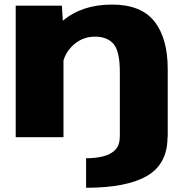

<svg xmlns="http://www.w3.org/2000/svg" viewBox="-20 -616 842 862"><path d="M366.5 227V94.5Q407.5 94.5 442 86.2Q476.5 78 497 57.2Q517.5 36.5 517.5 0H518V-293Q518 -386 489.8 -418.8Q461.5 -451.5 405.5 -451.5Q344.5 -451.5 300 -405Q275.5 -379 265 -345V0H50.5V-590.5H258L262 -523Q349 -595.5 482.5 -595.5Q613 -595.5 673 -520Q733 -444.5 733 -306V0H732Q732 120 640.5 173.5Q549 227 366.5 227Z"/></svg>

Font: Anybody ExtraExpanded ExtraBold
Style: Regular
Weight: 800
Width: 8
Designer: Tyler Finck
Foundry: Etcetera Type Company
Version: Version 1.010; ttfautohint (v1.8.3) -l 8 -r 50 -G 200 -x 14 